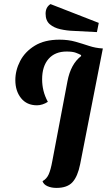

<svg xmlns="http://www.w3.org/2000/svg" viewBox="-20 -897 523 939"><path d="M256 22Q231 22 212 13.5Q193 5 188 -11Q208 -22 218 -44Q228 -66 236 -110L310 -500Q326 -584 377 -623L376 -628Q367 -633 351 -639Q335 -645 306 -645Q249 -645 217.5 -609Q186 -573 186 -509Q186 -481 192.5 -454Q199 -427 214 -399Q202 -391 188 -386.5Q174 -382 161 -382Q111 -382 83 -417Q55 -452 55 -505Q55 -553 78.5 -598.5Q102 -644 150 -673.5Q198 -703 271 -703Q314 -703 349 -693Q384 -683 415.5 -672.5Q447 -662 482 -660H483L372 -94Q360 -34 334.5 -6Q309 22 256 22ZM454 -740 338 -746Q307 -747 275.5 -754Q244 -761 223.5 -778.5Q203 -796 203 -830Q203 -862 227 -877L463 -785Z"/></svg>

Font: Sansita Swashed Medium
Style: Regular
Weight: 500
Designer: Pablo Cosgaya
Foundry: Omnibus-Type
Version: Version 1.003; ttfautohint (v1.8.3)